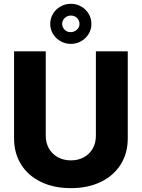

<svg xmlns="http://www.w3.org/2000/svg" viewBox="-20 -976 743 1006"><path d="M649.4 -707V-251Q649.4 -172.9 612.1 -113.8Q574.7 -54.7 507.3 -22.5Q439.9 9.8 351.6 9.8Q262.7 9.8 195.3 -22.5Q127.9 -54.7 90.8 -113.8Q53.7 -172.9 53.7 -251V-707H219.7V-264.6Q219.7 -227.5 236.3 -198.2Q252.9 -168.9 283 -152.3Q313 -135.7 351.6 -135.7Q390.1 -135.7 419.9 -152.3Q449.7 -168.9 466.1 -198.2Q482.4 -227.5 482.4 -264.6V-707ZM243.2 -850.6Q243.2 -879.4 257.6 -903.6Q272 -927.7 296.9 -941.9Q321.8 -956.1 351.6 -956.1Q380.9 -956.1 405.5 -941.9Q430.2 -927.7 444.6 -903.6Q459 -879.4 459 -850.6Q459 -822.3 444.6 -798.3Q430.2 -774.4 405.5 -760.3Q380.9 -746.1 351.6 -746.1Q321.8 -746.1 296.9 -760.3Q272 -774.4 257.6 -798.3Q243.2 -822.3 243.2 -850.6ZM396.5 -850.6Q396.5 -869.1 383.5 -881.8Q370.6 -894.5 351.6 -894.5Q332.5 -894.5 319.1 -881.6Q305.7 -868.7 305.7 -850.6Q305.7 -833.5 318.4 -820.6Q331.1 -807.6 349.6 -807.6Q368.7 -807.6 382.6 -820.1Q396.5 -832.5 396.5 -850.6Z"/></svg>

Font: Pretendard GOV ExtraBold
Style: Regular
Weight: 800
Designer: Base glyphs from Inter by Rasmus Andersson; Hangeul glyphs from Noto Sans CJK(Source Han Sans) by Jang Soo-young and Kan
Foundry: Kil Hyung-jin
Version: Version 1.309